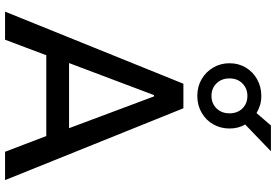

<svg xmlns="http://www.w3.org/2000/svg" viewBox="-186 -905 1091 759"><g transform="rotate(90 359.5 -525.5)"><path d="M26 0 311 -705H408L692 0H580L504 -199L551 -163H166L212 -199L137 0ZM356 -589 221 -231 200 -253H517L495 -231L361 -589ZM359 -760Q322 -760 293 -777Q264 -794 247 -823Q230 -852 230 -887Q230 -923 247 -951.5Q264 -980 293.5 -996.5Q323 -1013 359 -1013Q379 -1013 395.5 -1008Q412 -1003 427 -994L476 -1051H578L472 -949Q480 -936 484 -920.5Q488 -905 488 -887Q488 -852 471.5 -823Q455 -794 425.5 -777Q396 -760 359 -760ZM359 -816Q389 -816 408.5 -836Q428 -856 428 -887Q428 -919 408.5 -938.5Q389 -958 359 -958Q330 -958 310 -938.5Q290 -919 290 -887Q290 -856 309.5 -836Q329 -816 359 -816Z"/></g></svg>

Font: Nunito Sans 7pt SemiCondensed SemiBold
Style: Regular
Weight: 600
Width: 4
Designer: Vernon Adams
Foundry: Vernon Adams
Version: Version 3.101;gftools[0.9.27]